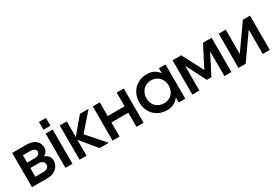

<svg xmlns="http://www.w3.org/2000/svg" viewBox="49 -1702 3846 2678"><g transform="rotate(-30 1972.0 -363.0)"><path d="M57 -552H282Q378 -552 431 -509Q484 -466 484 -390Q484 -359 465 -330.5Q446 -302 416 -290Q459 -274 482.5 -243.5Q506 -213 506 -174Q506 -137 491.5 -105Q477 -73 450.5 -49.5Q424 -26 388 -13Q352 0 310 0H57ZM277 -330Q325 -330 350.5 -345.5Q376 -361 376 -390Q376 -419 350.5 -434Q325 -449 277 -449H170V-330ZM298 -103Q342 -103 366.5 -122Q391 -141 391 -174Q391 -206 367 -224.5Q343 -243 298 -243H170V-103Z M596 -552H709V0H596ZM596 -739H709V-614H596Z M823 -552H936V-300L1148 -552H1287L1049 -280L1295 0H1147L936 -256V0H823Z M1355 -552H1468V-331H1740V-552H1854V0H1740V-228H1468V0H1355Z M1944 -274Q1944 -337 1965.5 -390.5Q1987 -444 2024.5 -482.5Q2062 -521 2114.5 -543Q2167 -565 2228 -565Q2292 -565 2338 -542.5Q2384 -520 2420 -470V-552H2526V0H2420V-80Q2379 -30 2335 -8.5Q2291 13 2228 13Q2166 13 2114 -8.5Q2062 -30 2024 -68.5Q1986 -107 1965 -159.5Q1944 -212 1944 -274ZM2058 -273Q2058 -234 2071.5 -200.5Q2085 -167 2109.5 -142.5Q2134 -118 2167.5 -104.5Q2201 -91 2240 -91Q2279 -91 2311.5 -104.5Q2344 -118 2368 -142.5Q2392 -167 2405 -201Q2418 -235 2418 -275Q2418 -316 2404.5 -350Q2391 -384 2366.5 -408.5Q2342 -433 2308.5 -447Q2275 -461 2235 -461Q2197 -461 2164.5 -446.5Q2132 -432 2108.5 -407Q2085 -382 2071.5 -347.5Q2058 -313 2058 -273Z M2640 -552H2780L2955 -214L3130 -552H3269V0H3156V-399L2991 -77H2918L2753 -399V0H2640Z M3383 -552H3496V-160L3772 -552H3887V0H3774V-391L3498 0H3383Z"/></g></svg>

Font: Involve SemiBold
Style: Regular
Weight: 600
Designer: Stefan Peev
Foundry: Context Ltd.
Version: Version 1.001